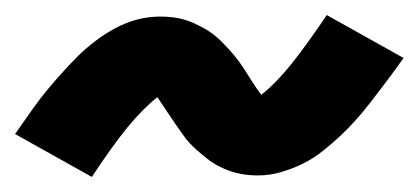

<svg xmlns="http://www.w3.org/2000/svg" viewBox="-35 -424 556 255"><path d="M87 -189 -15 -246Q-3 -263 7.5 -278Q18 -293 28.5 -305.5Q39 -318 49 -329Q59 -340 68.5 -349.5Q78 -359 91 -369Q104 -379 118 -386.5Q132 -394 147 -398Q162 -402 178 -402Q190 -402 201 -400Q212 -398 223 -393Q234 -388 242.5 -382.5Q251 -377 260 -368Q269 -359 276 -350.5Q283 -342 288.5 -333.5Q294 -325 300 -315.5Q306 -306 312 -298Q332 -314 352 -339Q372 -364 399 -404L501 -347Q489 -330 478 -315.5Q467 -301 457 -288Q447 -275 437 -264Q427 -253 417.5 -244Q408 -235 395 -224.5Q382 -214 368 -207Q354 -200 338.5 -195.5Q323 -191 308 -191Q296 -191 285 -193Q274 -195 262.5 -200Q251 -205 243 -211Q235 -217 225.5 -225.5Q216 -234 209.5 -243Q203 -252 197.5 -260Q192 -268 185 -278.5Q178 -289 174 -295Q154 -279 134 -254.5Q114 -230 87 -189Z"/></svg>

Font: Iosevka SS04 Heavy Oblique
Style: Regular
Weight: 900
Italic angle: -9°
Monospace: yes
Designer: Belleve Invis
Foundry: Belleve Invis
Version: Version 19.0.0; ttfautohint (v1.8.4)